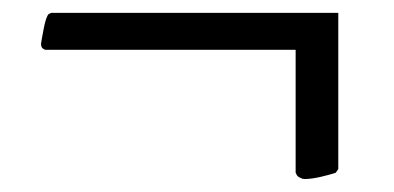

<svg xmlns="http://www.w3.org/2000/svg" viewBox="-20 -437 614 299"><path d="M442.4 -164.1 440.4 -168V-359.4H50.8Q49.8 -359.4 46.9 -361.3Q43.9 -363.3 43.9 -369.1Q44.9 -376 48.3 -393.6Q51.8 -411.1 55.7 -415L59.6 -417H506.8V-173.8L502.9 -168Q494.1 -165 479.5 -161.6Q464.8 -158.2 454.1 -158.2Q451.2 -158.2 447.3 -160.2Q443.4 -162.1 442.4 -164.1Z"/></svg>

Font: Comprehension Dark
Style: Regular
Weight: 700
Designer: Alfredo Marco Pradil
Foundry: Alfredo Marco Pradil
Version: 1.0